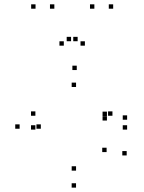

<svg xmlns="http://www.w3.org/2000/svg" viewBox="-20 -836 660 878"><path d="M327.7 22V2H307.7V22ZM559.3 -125.2V-145.2H539.3V-125.2ZM467.5 -140.5V-160.5H447.5V-140.5ZM327.8 -55.7V-75.7H307.8V-55.7ZM166.7 -247.3V-267.3H146.7V-247.3ZM327.8 -438.2V-458.2H307.8V-438.2ZM469 -305.5V-325.5H449V-305.5ZM469 -284.8V-304.8H449V-284.8ZM494.2 -306.7V-326.7H474.2V-306.7ZM141.8 -306.7V-326.7H121.8V-306.7ZM141.8 -243.3V-263.3H121.8V-243.3ZM561.3 -243.3V-263.3H541.3V-243.3ZM561.3 -288.5V-308.5H541.3V-288.5ZM331 -515.7V-535.7H311V-515.7ZM69.7 -247.3V-267.3H49.7V-247.3ZM228.5 -796.2V-816.2H208.5V-796.2ZM335 -647.5V-667.5H315V-647.5ZM305 -647.5V-667.5H285V-647.5ZM411.5 -796.2V-816.2H391.5V-796.2ZM497.5 -796.2V-816.2H477.5V-796.2ZM368.2 -627.2V-647.2H348.2V-627.2ZM271.8 -627.2V-647.2H251.8V-627.2ZM142.5 -796.2V-816.2H122.5V-796.2Z"/></svg>

Font: Monaspace Neon Dots Var
Style: Regular
Weight: 400
Designer: Riley Cran and the Lettermatic Team
Version: Version 1.100 (Monaspace Neon Dots)